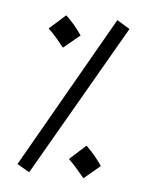

<svg xmlns="http://www.w3.org/2000/svg" viewBox="-82 -745 624 829"><g transform="rotate(10 230.5 -330.5)"><path d="M104 26 423 -658 365 -687 48 0ZM154 -529 220 -594C200 -619 173 -647 144 -669L79 -600C109 -576 125 -559 154 -529ZM339 11 404 -54C384 -79 357 -107 328 -130L263 -60C293 -36 309 -19 339 11Z"/></g></svg>

Font: Noto Sans Arabic UI XCn
Style: Regular
Weight: 400
Width: 2
Designer: Monotype Design Team, Nadine Chahine and Nizar Qandah
Foundry: Monotype Imaging Inc.
Version: Version 2.010